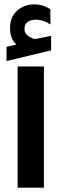

<svg xmlns="http://www.w3.org/2000/svg" viewBox="-20 -859 264 877"><path d="M80.1 -555.4H161.1H180.7V-538.8V-18.5V-1.9H161.1H80.1H60.5V-18.5V-538.8V-555.4ZM54.7 -655.3Q39.6 -669.9 32.7 -688.5Q25.9 -707 25.9 -732.4Q25.9 -780.8 57.9 -809.8Q89.8 -838.9 138.7 -838.9Q150.9 -838.9 162.8 -836.4Q174.8 -834 185.8 -829.3Q196.8 -824.7 207.5 -818.4L210 -816.9V-814L210.4 -755.9V-747.1L203.1 -751.5Q193.4 -757.8 183.8 -761.5Q174.3 -765.1 164.8 -767.1Q155.3 -769 145.5 -769Q91.8 -769 91.8 -726.1Q91.8 -716.3 95.7 -708.7Q99.6 -701.2 108.4 -694.6Q117.2 -688 131.8 -682.6Q136.7 -680.7 139.6 -680.7Q140.6 -680.7 142.6 -681.2Q154.8 -683.6 177.2 -688Q199.7 -692.4 207.5 -694.3L213.4 -695.3V-689.5V-632.8V-628.9L209.5 -627.9L15.6 -581.5L9.8 -580.1V-585.9V-641.1V-645L13.7 -646Z"/></svg>

Font: Shabnam FD
Style: Bold-FD
Weight: 700
Foundry: DejaVu fonts team - Redesigned by Saber Rastikerdar - Based on Vazir font
Version: Version 5.0.1